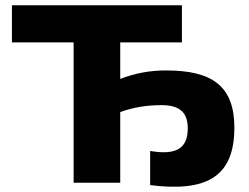

<svg xmlns="http://www.w3.org/2000/svg" viewBox="-20 -690 940 725"><path d="M667 -670H25V-530H258V0H434V-267C485 -285 534 -293 590 -293C658 -293 689 -266 689 -205C689 -130 646 -103 547 -120V9C761 36 865 -23 865 -208C865 -365 781 -424 608 -424C546 -424 491 -414 434 -392V-530H667Z"/></svg>

Font: LT Wave Black
Style: Regular
Weight: 900
Designer: Daniel Lyons
Version: Version 2.5 (Glyphs App)